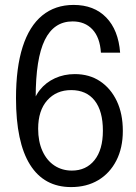

<svg xmlns="http://www.w3.org/2000/svg" viewBox="-20 -750 553 780"><path d="M269 10Q159 10 102 -81Q45 -172 45 -351Q45 -475 72 -559.5Q99 -644 151.5 -687Q204 -730 279 -730Q362 -730 411.5 -679Q461 -628 468 -536H390Q386 -598 355.5 -630.5Q325 -663 275 -663Q199 -663 162 -587.5Q125 -512 125 -354V-306L109 -309Q117 -353 141.5 -384Q166 -415 203 -432Q240 -449 284 -449Q343 -449 386.5 -420Q430 -391 454.5 -339.5Q479 -288 479 -218Q479 -149 452.5 -97.5Q426 -46 379 -18Q332 10 269 10ZM272 -57Q330 -57 364 -99.5Q398 -142 398 -219Q398 -299 364.5 -341.5Q331 -384 269 -384Q209 -384 172 -342.5Q135 -301 135 -227Q135 -175 152.5 -136.5Q170 -98 201 -77.5Q232 -57 272 -57Z"/></svg>

Font: Instrument Sans SemiCondensed
Style: Regular
Weight: 400
Width: 4
Designer: Rodrigo Fuenzalida
Foundry: fragTYPE
Version: Version 1.000;gftools[0.9.28]